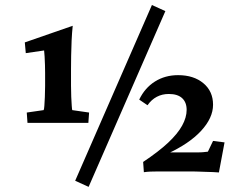

<svg xmlns="http://www.w3.org/2000/svg" viewBox="-20 -685 941 767"><path d="M263.7 -342.8Q263.7 -319.3 264.6 -298.3Q265.6 -277.3 266.6 -262.7Q267.6 -248 268.6 -245.1L335.9 -235.4L333 -194.3H89.8L86.9 -235.4L154.3 -245.1Q156.2 -248 157.2 -262.2Q158.2 -276.4 159.2 -297.9Q160.2 -319.3 160.2 -341.8V-393.6Q160.2 -406.2 159.7 -424.3Q159.2 -442.4 158.2 -459Q157.2 -475.6 156.2 -483.4L83 -472.7L79.1 -515.6L270.5 -582Q267.6 -554.7 266.1 -523.4Q264.6 -492.2 264.2 -461.9Q263.7 -431.6 263.7 -409.2ZM280.3 37.1 586.9 -665 640.6 -640.6 334 61.5ZM551.8 -38.1Q613.3 -79.1 651.4 -114.7Q689.5 -150.4 707.5 -183.1Q725.6 -215.8 725.6 -246.1Q725.6 -276.4 707.5 -293Q689.5 -309.6 654.3 -309.6Q627.9 -309.6 606.4 -298.3Q585 -287.1 569.3 -264.6L536.1 -287.1Q558.6 -334 599.1 -359.4Q639.6 -384.8 691.4 -384.8Q753.9 -384.8 792.5 -352.5Q831.1 -320.3 831.1 -266.6Q831.1 -213.9 783.2 -162.1Q735.4 -110.4 645.5 -69.3L644.5 -76.2H768.6Q784.2 -76.2 792 -77.1Q799.8 -78.1 810.5 -79.1L831.1 -122.1L877 -116.2L854.5 3.9Q844.7 2.9 830.6 2.4Q816.4 2 801.3 1.5Q786.1 1 773.4 0.5Q760.7 0 753.9 0H606.4Q593.8 0 580.6 0.5Q567.4 1 554.7 2.9Z"/></svg>

Font: Crimson Pro ExtraLight SemiBold
Style: Regular
Weight: 600
Version: Version 1.002